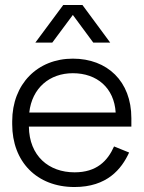

<svg xmlns="http://www.w3.org/2000/svg" viewBox="-20 -737 577 771"><path d="M279 14C410 14 468 -58 498.5 -124.5L438 -149C412 -90.5 368 -45 279.5 -45C176 -45 97.5 -110.5 96 -228.5H507.5V-262.5C507.5 -411 410.5 -501.5 272.5 -501.5C130.5 -501.5 29 -399.5 29 -250V-238C29 -88 127.5 14 279 14ZM234 -717 122 -566H190L272.5 -677L354.5 -566H422.5L311 -717ZM97.5 -285C108.5 -384 179.5 -443 272.5 -443C369.5 -443 438.5 -384 444.5 -285Z"/></svg>

Font: MCL Standard Light
Style: Regular
Weight: 300
Designer: Květoslav Bartoš
Foundry: Florian Karsten
Version: Version 1.001;Glyphs 3.2.3 (3260)